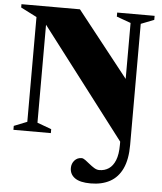

<svg xmlns="http://www.w3.org/2000/svg" viewBox="-61 -738 883 1045"><g transform="rotate(5 380.5 -215.5)"><path d="M630 -309V34.5L131.5 -618L156.5 -628V-50L234 -21.5V0H29.5V-21.5L101 -50V-622.5L13.5 -667V-685H333ZM669.5 27Q669.5 105.5 646 155.8Q622.5 206 578.5 230Q534.5 254 473 254Q415 254 387 234Q359 214 359 179.5Q359 155.5 374.2 138.2Q389.5 121 413 121Q421.5 121 433.2 129.5Q445 138 458.2 149Q471.5 160 485.8 168.8Q500 177.5 514 177.5Q543 177.5 565.5 162.5Q588 147.5 601 115.5Q614 83.5 614 31V-635L536.5 -663V-685H741V-663L669.5 -635Z"/></g></svg>

Font: Newsreader 36pt ExtraBold
Style: Regular
Weight: 800
Designer: Hugues Gentile
Foundry: Production Type
Version: Version 1.003